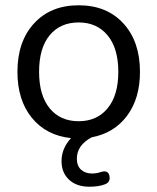

<svg xmlns="http://www.w3.org/2000/svg" viewBox="-20 -515 596 727"><path d="M318 192Q270 192 241.5 165.5Q213 139 213 95Q213 47 249 8Q155 -2 100.5 -69Q46 -136 46 -243Q46 -358 109 -426.5Q172 -495 278 -495Q384 -495 447 -426.5Q510 -358 510 -243Q510 -142 461 -76.5Q412 -11 327 5Q271 35 271 86Q271 113 287 127.5Q303 142 329 142Q346 142 363 136Q390 128 394.5 151.5Q399 175 377 183Q354 192 318 192ZM278 -56Q347 -56 387.5 -105Q428 -154 428 -243Q428 -332 387.5 -381Q347 -430 278 -430Q208 -430 168 -381.5Q128 -333 128 -243Q128 -154 168 -105Q208 -56 278 -56Z"/></svg>

Font: Nunito
Style: Regular
Weight: 400
Designer: Vernon Adams
Foundry: Vernon Adams
Version: Version 3.602